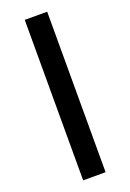

<svg xmlns="http://www.w3.org/2000/svg" viewBox="-190 -901 786 1158"><g transform="rotate(-20 203.5 -322.0)"><path d="M275 -837V193H131V-837Z"/></g></svg>

Font: BioRhyme Expanded ExtraBold
Style: Regular
Weight: 800
Width: 7
Designer: Aoife Mooney
Foundry: Aoife Mooney Type
Version: Version 1.000